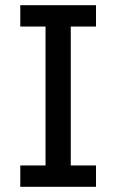

<svg xmlns="http://www.w3.org/2000/svg" viewBox="-20 -718 447 738"><path d="M349 0V-82H252V-616H349V-698H58V-616H155V-82H58V0Z"/></svg>

Font: IBM Plex Thai Text
Style: Regular
Weight: 450
Designer: Mike Abbink, Paul van der Laan, Pieter van Rosmalen, Ben Mitchell, Mark Frömberg
Foundry: Bold Monday
Version: Version 1.0